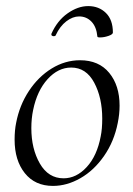

<svg xmlns="http://www.w3.org/2000/svg" viewBox="-20 -597 438 631"><path d="M28 -138Q28 -169 33 -193Q44 -251 75 -298Q106 -345 150 -372Q194 -399 243 -399Q305 -399 339 -357.5Q373 -316 373 -250Q373 -222 367 -193Q355 -132 322 -84.5Q289 -37 244.5 -11.5Q200 14 154 14Q95 14 61.5 -28Q28 -70 28 -138ZM311 -149Q316 -173 316 -207Q316 -276 289.5 -325.5Q263 -375 214 -375Q171 -375 136.5 -337Q102 -299 89 -236Q83 -208 83 -176Q83 -108 111 -59.5Q139 -11 189 -11Q231 -11 265 -48Q299 -85 311 -149ZM240 -543Q219 -543 198 -527Q177 -511 163 -481Q162 -478 157 -478Q153 -478 150.5 -480Q148 -482 149 -486Q168 -529 202 -553Q236 -577 270 -577Q305 -577 328 -554.5Q351 -532 351 -490Q351 -484 336.5 -479Q322 -474 309 -474Q300 -474 300 -477Q297 -509 280.5 -526Q264 -543 240 -543Z"/></svg>

Font: Cormorant Garamond
Style: Italic
Weight: 400
Italic angle: -10°
Designer: Christian Thalmann (Catharsis Fonts)
Foundry: Catharsis Fonts
Version: Version 4.000